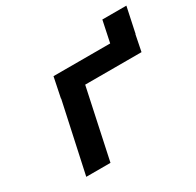

<svg xmlns="http://www.w3.org/2000/svg" viewBox="-137 -773 947 927"><g transform="rotate(-30 336.5 -309.5)"><path d="M92 0H227L310 -388H624L642 -478H643L673 -619H539L514 -500H198L175 -388H176Z"/></g></svg>

Font: LT Wave Mono Bold
Style: Italic
Weight: 700
Designer: Daniel Lyons
Version: Version 2.5 (Glyphs App)